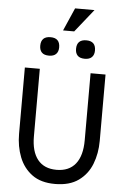

<svg xmlns="http://www.w3.org/2000/svg" viewBox="-69 -1144 788 1202"><g transform="rotate(5 325.5 -543.0)"><path d="M353 -1096H475L360 -952H290ZM156 -844Q156 -903 216 -903Q275 -903 275 -844Q275 -817 260 -802Q245 -787 216 -787Q185 -787 170.5 -802Q156 -817 156 -844ZM381 -844Q381 -903 441 -903Q500 -903 500 -844Q500 -817 485 -802Q470 -787 441 -787Q410 -787 395.5 -802Q381 -817 381 -844ZM72 -283V-700H166V-275Q166 -180 206.5 -129.5Q247 -79 325 -79Q403 -79 444 -130Q485 -181 485 -279V-700H579V-283Q579 -204 553 -137.5Q527 -71 470.5 -30.5Q414 10 323 10Q234 10 179 -30.5Q124 -71 98 -137.5Q72 -204 72 -283Z"/></g></svg>

Font: Haskoy Medium
Style: Regular
Weight: 500
Designer: Ertekin Erdin
Foundry: Ertekin Erdin
Version: Version 1.500; ttfautohint (v1.8.3)